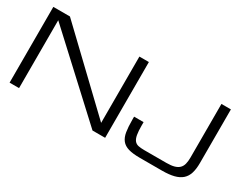

<svg xmlns="http://www.w3.org/2000/svg" viewBox="-89 -1198 2060 1646"><g transform="rotate(30 941.5 -375.0)"><path d="M1352.1 0Q1281.7 0 1238.8 -12.7Q1195.8 -25.4 1172.4 -54.7Q1148.9 -84 1141.1 -131.8Q1133.3 -179.7 1133.3 -250V-281.2H1227.1V-250Q1227.1 -191.4 1233.4 -157Q1239.7 -122.6 1254.4 -104.5Q1269 -86.4 1293 -81.3Q1316.9 -76.2 1352.1 -76.2H1570.8Q1617.7 -76.2 1647.9 -84.7Q1678.2 -93.3 1695.8 -110.8Q1713.4 -128.4 1720.2 -155.3Q1727.1 -182.1 1727.1 -218.8V-750H1820.8V-218.8Q1820.8 -160.2 1808.1 -118.7Q1795.4 -77.1 1766.1 -50.8Q1736.8 -24.4 1689 -12.2Q1641.1 0 1570.8 0ZM156.7 0H63V-750H227.5L915 -93.8V-750H1008.8V0H883.8L156.7 -671.9Z"/></g></svg>

Font: Michroma
Style: Regular
Weight: 400
Version: Version 1.000